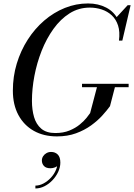

<svg xmlns="http://www.w3.org/2000/svg" viewBox="-20 -780 776 1112"><path d="M310 10Q233 10 175.8 -22.2Q118.5 -54.5 86.5 -114Q54.5 -173.5 54.5 -255Q54.5 -337 77.2 -412Q100 -487 140.8 -550.5Q181.5 -614 236.2 -661Q291 -708 355.5 -734Q420 -760 490 -760Q549 -760 595.2 -736Q641.5 -712 665 -664.2Q688.5 -616.5 679.5 -545H669Q675.5 -596 663.8 -632.2Q652 -668.5 627 -691.5Q602 -714.5 569 -725.2Q536 -736 500 -736Q436 -736 383.2 -702.8Q330.5 -669.5 289.8 -612.8Q249 -556 221.2 -485.8Q193.5 -415.5 179.2 -340.2Q165 -265 165 -195.5Q165 -144.5 177.2 -102.2Q189.5 -60 219 -34.8Q248.5 -9.5 300.5 -9.5Q347 -9.5 382.2 -24Q417.5 -38.5 442.2 -59Q467 -79.5 481.8 -98.2Q496.5 -117 502 -125L543.5 -282.5H647.5L617 -165Q600 -141.5 573 -111.5Q546 -81.5 507.8 -53.8Q469.5 -26 420.2 -8Q371 10 310 10ZM455 -275V-294.5H725V-275ZM669 -545 677 -582Q676.5 -607 671.5 -631.5Q666.5 -656 652.5 -677.5L719.5 -750H736.5L688.5 -545ZM185 311.5V295Q208.5 295 232 282.5Q255.5 270 274.8 249.2Q294 228.5 304.5 203.2Q315 178 312.5 152.5H328.5Q328.5 165 320.2 174.5Q312 184 299 189.2Q286 194.5 272.5 194.5Q246.5 194.5 234.5 181.2Q222.5 168 222.5 149.5Q222.5 136.5 229.5 125.2Q236.5 114 248.8 107Q261 100 276 100Q299.5 100 314.5 115Q329.5 130 329.5 161.5Q329.5 188.5 317.2 215Q305 241.5 284.2 263.5Q263.5 285.5 237.8 298.5Q212 311.5 185 311.5Z"/></svg>

Font: Bodoni Moda
Style: Italic
Weight: 400
Italic angle: -13°
Designer: Owen Earl
Foundry: indestructible type
Version: Version 2.005